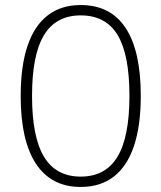

<svg xmlns="http://www.w3.org/2000/svg" viewBox="-20 -733 640 761"><path d="M300 8Q183 8 122.5 -84Q62 -176 62 -352Q62 -471 89 -551Q116 -631 169 -672Q222 -713 300 -713Q418 -713 478 -622Q538 -531 538 -353Q538 -235 511 -154.5Q484 -74 431 -33Q378 8 300 8ZM300 -33Q398 -33 445.5 -111.5Q493 -190 493 -353Q493 -517 446 -594.5Q399 -672 300 -672Q202 -672 154.5 -594Q107 -516 107 -353Q107 -190 154.5 -111.5Q202 -33 300 -33Z"/></svg>

Font: Nunito ExtraLight
Style: Regular
Weight: 200
Designer: Vernon Adams
Foundry: Vernon Adams
Version: Version 3.602